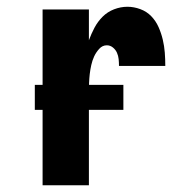

<svg xmlns="http://www.w3.org/2000/svg" viewBox="-20 -548 540 568"><path d="M106 0V-520H243V-429Q250 -448 259.5 -466Q269 -484 283.5 -498.5Q298 -513 317.5 -520.5Q337 -528 357 -528Q376 -528 395 -521Q414 -514 427.5 -500Q441 -486 449 -468Q457 -450 461.5 -431Q466 -412 467.5 -392.5Q469 -373 469 -353H332Q332 -363 331 -373Q330 -383 326 -392Q322 -401 314 -407.5Q306 -414 296 -414Q283 -414 273.5 -403.5Q264 -393 258.5 -381Q253 -369 250 -355.5Q247 -342 245.5 -329Q244 -316 243.5 -302.5Q243 -289 243 -276V0ZM83 -223V-297H345V-223Z"/></svg>

Font: Iosevka SS04 Heavy
Style: Regular
Weight: 900
Monospace: yes
Designer: Belleve Invis
Foundry: Belleve Invis
Version: Version 19.0.0; ttfautohint (v1.8.4)